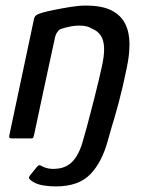

<svg xmlns="http://www.w3.org/2000/svg" viewBox="-20 -496 531 688"><path d="M22 0Q19 0 15.5 -1.5Q12 -3 13 -9Q35 -114 57.5 -219Q80 -324 102 -429Q104 -437 110 -441.5Q116 -446 133 -451Q147 -455 174 -460.5Q201 -466 231.5 -471Q262 -476 287 -476Q346 -476 380 -458.5Q414 -441 429 -410Q444 -379 444 -338.5Q444 -298 434 -252Q421 -187 405.5 -129Q390 -71 373 -17Q369 -5 366 -2.5Q363 0 353 0Q339 0 325 0Q311 0 297 0Q287 0 284.5 -2Q282 -4 284 -14Q285 -18 290.5 -38.5Q296 -59 303.5 -88Q311 -117 319 -148Q327 -179 333.5 -207Q340 -235 344 -253Q354 -296 353 -324.5Q352 -353 340.5 -369.5Q329 -386 308 -394Q294 -403 273 -404Q252 -405 231.5 -401Q211 -397 195 -391Q190 -388 184 -379Q178 -370 175 -352Q159 -278 140 -190.5Q121 -103 102 -12Q101 -8 99.5 -4Q98 0 93 0Q75 0 57.5 0Q40 0 22 0ZM391 -79 366 9Q345 86 303 129Q261 172 180 172Q157 172 135.5 168.5Q114 165 99 156Q91 151 86 146Q81 141 88 132L113 101Q117 96 121 96Q125 96 129 99Q140 105 152.5 107.5Q165 110 176 109Q216 108 240 82.5Q264 57 277 9L302 -79Z"/></svg>

Font: Glory Medium
Style: Italic
Weight: 500
Italic angle: -12°
Version: Version 1.011